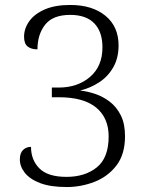

<svg xmlns="http://www.w3.org/2000/svg" viewBox="-20 -744 599 774"><path d="M249 10Q183 10 141.5 -6Q100 -22 80 -47.5Q60 -73 60 -101Q60 -127 73 -139.5Q86 -152 105 -152Q105 -99 139 -65Q173 -31 248 -31Q323 -31 370.5 -69.5Q418 -108 418 -194Q418 -269 367.5 -310.5Q317 -352 217 -352H189V-391H216Q293 -391 343 -434Q393 -477 393 -553Q393 -616 360 -650Q327 -684 263 -684Q193 -684 162 -644.5Q131 -605 131 -545Q106 -545 91.5 -556.5Q77 -568 77 -596Q77 -629 98 -658.5Q119 -688 160.5 -706Q202 -724 263 -724Q352 -724 405 -680.5Q458 -637 458 -561Q458 -510 436.5 -472.5Q415 -435 379.5 -412Q344 -389 303 -379Q332 -376 363.5 -365.5Q395 -355 422.5 -334Q450 -313 467 -279Q484 -245 484 -195Q484 -122 449.5 -77Q415 -32 361 -11Q307 10 249 10Z"/></svg>

Font: Noto Serif Sinhala Light
Style: Regular
Weight: 300
Designer: Jelle Bosma - Monotype Design Team
Foundry: Monotype Imaging Inc.
Version: Version 2.007; ttfautohint (v1.8.4.7-5d5b)